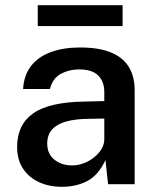

<svg xmlns="http://www.w3.org/2000/svg" viewBox="-20 -710 600 740"><path d="M218.5 10Q169 10 129.8 -8.2Q90.5 -26.5 68.2 -60.8Q46 -95 46 -144Q46 -229.5 107.8 -273Q169.5 -316.5 304.5 -318.5L382 -320.5V-355.5Q382 -396.5 357.8 -419.8Q333.5 -443 282.5 -442.5Q244.5 -442 213.5 -424.8Q182.5 -407.5 172.5 -367H69Q72 -420 99.8 -455.8Q127.5 -491.5 176 -509.2Q224.5 -527 288 -527Q362 -527 408.5 -507.5Q455 -488 477 -451.2Q499 -414.5 499 -362.5V0H396.5L386.5 -93Q359 -34.5 316.2 -12.2Q273.5 10 218.5 10ZM258 -72.5Q280.5 -72.5 302.5 -80.8Q324.5 -89 342.2 -103.2Q360 -117.5 370.8 -135Q381.5 -152.5 382 -171.5V-253L318.5 -252Q271.5 -251.5 236.2 -242Q201 -232.5 181.5 -211.8Q162 -191 162 -156.5Q162 -117 189.5 -94.8Q217 -72.5 258 -72.5ZM125.5 -609.5V-690H452.5V-609.5Z"/></svg>

Font: Public Sans Thin SemiBold
Style: Regular
Weight: 600
Version: Version 2.001